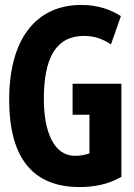

<svg xmlns="http://www.w3.org/2000/svg" viewBox="-20 -745 540 775"><path d="M301 10C359 10 415 0 470 -31V-407H273V-282H341V-126C326 -120 303 -116 283 -116C196 -116 157 -215 157 -346C157 -513 207 -600 319 -600C357 -600 389 -591 428 -566L468 -680C427 -706 376 -725 308 -725C125 -725 17 -587 17 -342C17 -116 106 10 301 10Z"/></svg>

Font: Noto Sans Mono ExtraCondensed ExtraBold
Style: Regular
Weight: 800
Width: 2
Designer: Monotype Design Team
Foundry: Monotype Imaging Inc.
Version: Version 2.014